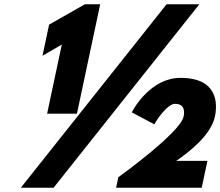

<svg xmlns="http://www.w3.org/2000/svg" viewBox="-20 -860 1027 895"><path d="M178.1 -600.2 268.1 -652.2 199.6 -330H338.6L447 -840H375.6L208.9 -745.2ZM909.1 -840H756.4L77.2 15H229.9ZM795.4 -376C845.6 -376 839.3 -333 835.7 -316C820.1 -242.6 542.8 -41.9 538.1 -38.6L531.7 -34.1L521.3 15H920.3L946.9 -110H801.3C858.6 -149.1 963.1 -228.9 981.7 -316C995 -378.7 994.5 -497 821.1 -497C681.5 -497 601.8 -349.5 601.4 -348.8L594.5 -336.2L699.5 -280.4L708.4 -295.8C710.9 -299.8 760.1 -376 795.4 -376Z"/></svg>

Font: Hussar Nova
Style: 96
Weight: 700
Foundry: Cannot Into Space Fonts
Version: Version 0.99